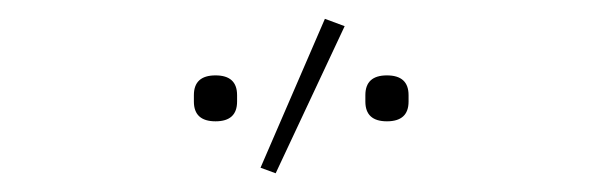

<svg xmlns="http://www.w3.org/2000/svg" viewBox="-20 -771 640 204"><path d="M272.9 -586.9 256.8 -592.8 325.2 -751 346.2 -743.2ZM186 -663.1V-669.9Q186 -690.9 209 -690.9Q231.9 -690.9 231.9 -669.9V-663.1Q231.9 -642.1 209 -642.1Q186 -642.1 186 -663.1ZM368.2 -663.1V-669.9Q368.2 -690.9 391.1 -690.9Q414.1 -690.9 414.1 -669.9V-663.1Q414.1 -642.1 391.1 -642.1Q368.2 -642.1 368.2 -663.1Z"/></svg>

Font: Anuphan Thin
Style: Regular
Weight: 250
Designer: Mike Abbink, Paul van der Laan, Pieter van Rosmalen, Mint Tantisuwanna
Foundry: Bold Monday; Cadson Demak
Version: Version 3.002;hotconv 1.0.109;makeotfexe 2.5.65596